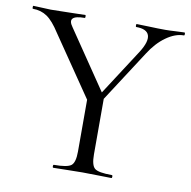

<svg xmlns="http://www.w3.org/2000/svg" viewBox="-76 -697 764 769"><g transform="rotate(10 306.5 -312.5)"><path d="M613 -625Q616 -625 616 -619Q616 -613 613 -613Q578 -613 541 -586.5Q504 -560 475 -514L341 -307V-81Q341 -37 356 -24.5Q371 -12 426 -12Q429 -12 429 -6Q429 0 426 0Q412 0 372.5 -1Q333 -2 308 -2Q284 -2 244 -1Q204 0 190 0Q187 0 187 -6Q187 -12 190 -12Q245 -12 260.5 -24.5Q276 -37 276 -81V-292L110 -535Q82 -579 57 -596Q32 -613 -1 -613Q-3 -613 -3 -619Q-3 -625 -1 -625Q11 -625 35 -623.5Q59 -622 70 -622Q99 -622 147 -623.5Q195 -625 210 -625Q212 -625 212 -619Q212 -613 210 -613Q135 -613 168 -568L329 -331L450 -518Q479 -564 471 -588.5Q463 -613 419 -613Q417 -613 417 -619Q417 -625 419 -625Q435 -625 471 -623.5Q507 -622 536 -622Q553 -622 576 -623.5Q599 -625 613 -625Z"/></g></svg>

Font: Cormorant SC
Style: Regular
Weight: 400
Designer: Christian Thalmann (Catharsis Fonts)
Version: Version 1.000;PS 002.000;hotconv 1.0.88;makeotf.lib2.5.64775